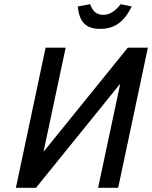

<svg xmlns="http://www.w3.org/2000/svg" viewBox="-20 -898 727 918"><path d="M687 -670H591L188 -172L294 -670H198L56 0H152L555 -498L449 0H545ZM352 -867 411 -878C423 -843 443 -827 473 -827C504 -827 529 -843 557 -878L610 -867C573 -793 528 -760 459 -760C390 -760 359 -793 352 -867Z"/></svg>

Font: LT Wave Mono Medium
Style: Italic
Weight: 500
Designer: Daniel Lyons
Version: Version 2.5 (Glyphs App)